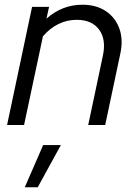

<svg xmlns="http://www.w3.org/2000/svg" viewBox="-20 -530 579 814"><path d="M10 0 116 -501H188L177 -451Q244 -510 329 -510Q388 -510 428.5 -483Q469 -456 486 -409Q503 -362 490 -302L426 0H354L416 -293Q431 -362 400.5 -404Q370 -446 305 -446Q264 -446 227.5 -428Q191 -410 162 -376L82 0ZM85 264 163 85H238L140 264Z"/></svg>

Font: Red Hat Display VF
Style: Italic
Weight: 300
Italic angle: -12°
Designer: Pentagram, MCKL
Foundry: Pentagram, MCKL
Version: Version 1.023